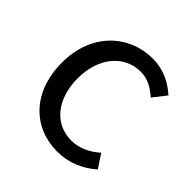

<svg xmlns="http://www.w3.org/2000/svg" viewBox="-155 -682 820 820"><g transform="rotate(45 254.5 -272.0)"><path d="M306 13C371 13 433 -12 482 -56L442 -117C408 -86 364 -63 314 -63C214 -63 146 -146 146 -271C146 -396 218 -481 317 -481C360 -481 393 -461 425 -433L472 -493C433 -527 384 -557 313 -557C174 -557 51 -452 51 -271C51 -91 162 13 306 13Z"/></g></svg>

Font: DAIFUKU Sans JP
Style: Regular
Weight: 400
Designer: Original font ‘Source Han Sans JP’ : Ryoko NISHIZUKA  (kana, bopomofo & ideographs); Paul D. Hunt (Latin, Greek & Cyrill
Foundry: Daifuku
Version: Version 1.001